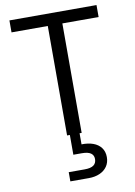

<svg xmlns="http://www.w3.org/2000/svg" viewBox="-102 -765 768 1090"><g transform="rotate(-10 282.0 -220.0)"><path d="M240 0V-631H31V-700H533V-631H324V0ZM213 260V207H305Q340 207 356.5 195Q373 183 373 159Q373 137 356.5 125.5Q340 114 305 114H256V-6H312V64Q350 63 379 73.5Q408 84 424.5 106Q441 128 441 160Q441 191 425.5 213.5Q410 236 382.5 248Q355 260 320 260Z"/></g></svg>

Font: DM Sans 9pt
Style: Regular
Weight: 400
Designer: Colophon Foundry, Jonny Pinhorn
Foundry: Colophon Foundry
Version: Version 4.004;gftools[0.9.30]